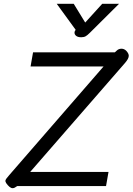

<svg xmlns="http://www.w3.org/2000/svg" viewBox="-20 -974 694 1005"><path d="M46 11Q31 11 12 -16Q8 -24 8 -26Q8 -32 14 -40Q20 -48 28 -57L522 -626H140L153 -700H581L591 -709Q601 -719 616 -719Q630 -719 641 -708Q654 -694 654 -682Q654 -667 634 -644L138 -74H548L535 0H70L59 7Q54 11 46 11ZM370 -803Q370 -809 373 -813L376 -818L277 -954H366L426 -856L515 -954H603L450 -802Q437 -789 428 -784Q419 -779 405 -779Q388 -779 379 -786Q370 -793 370 -803Z"/></svg>

Font: Niramit
Style: Italic
Weight: 400
Italic angle: -10°
Version: Version 1.000; ttfautohint (v1.6)